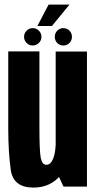

<svg xmlns="http://www.w3.org/2000/svg" viewBox="-20 -826 428 850"><path d="M261 0H365V-598H226.5V-74.5ZM154.5 -598.5H16.5V-258Q16.5 -154 27.5 -74.8Q38.5 4.5 128 4.5Q204.5 4.5 250 -52.5Q295.5 -109.5 295.5 -191.5L227 -205.5Q227 -154 216 -125.2Q205 -96.5 185.5 -96.5Q166.5 -96.5 160.5 -126.5Q154.5 -156.5 154.5 -260.5ZM125 -624.5Q140.5 -624.5 152 -635.8Q163.5 -647 163.5 -663Q163.5 -679 152 -690.2Q140.5 -701.5 125 -701.5Q109 -701.5 97.8 -690.2Q86.5 -679 86.5 -663Q86.5 -647 97.8 -635.8Q109 -624.5 125 -624.5ZM260 -624.5Q276.5 -624.5 287.5 -635.8Q298.5 -647 298.5 -663Q298.5 -679 287.5 -690.2Q276.5 -701.5 260 -701.5Q244.5 -701.5 233.5 -690.2Q222.5 -679 222.5 -663Q222.5 -647 233.2 -635.8Q244 -624.5 260 -624.5ZM145.5 -711H210L287.5 -805.5H195Z"/></svg>

Font: Anybody ExtraCondensed
Style: Bold
Weight: 700
Width: 2
Version: Version 1.113;gftools[0.9.25]